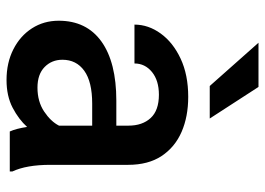

<svg xmlns="http://www.w3.org/2000/svg" viewBox="-130 -660 800 579"><g transform="rotate(90 269.5 -370.0)"><path d="M376 0Q367.2 -19.5 362.3 -52.2Q339.4 -26.9 304.2 -8.5Q269 9.8 220.7 9.8Q168.9 9.8 128.4 -10.7Q87.9 -31.2 64.9 -66.9Q42 -102.5 42 -147.5Q42 -231.4 104.7 -276.4Q167.5 -321.3 283.2 -321.3H358.4V-357.9Q358.4 -399.9 335.4 -424.8Q312.5 -449.7 265.1 -449.7Q222.2 -449.7 196.5 -428.7Q170.9 -407.7 170.9 -376H53.7Q53.7 -418 80.6 -455.1Q107.4 -492.2 156.2 -515.1Q205.1 -538.1 271.5 -538.1Q331.1 -538.1 377.2 -518.1Q423.3 -498 450 -457.8Q476.6 -417.5 476.6 -356.9V-122.1Q476.6 -50.3 496.6 -7.8V0ZM243.7 -83.5Q285.6 -83.5 315.7 -103.5Q345.7 -123.5 358.4 -148.4V-248.5H292Q226.1 -248.5 192.9 -224.6Q159.7 -200.7 159.7 -158.7Q159.7 -126.5 181.6 -105Q203.6 -83.5 243.7 -83.5ZM241.7 -750 336.9 -603H238.8L108.4 -750Z"/></g></svg>

Font: Vazirmatn RD FD Medium
Style: Regular
Weight: 500
Designer: Saber Rastikerdar
Foundry: Saber Rastikerdar
Version: Version 33.003